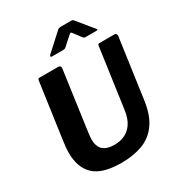

<svg xmlns="http://www.w3.org/2000/svg" viewBox="-222 -1104 1166 1257"><g transform="rotate(-30 361.5 -475.5)"><path d="M660 -270.3Q645.4 -165.4 601.3 -103.7Q557.2 -42 487.8 -16Q418.4 10 327.5 10Q184.8 10 122.2 -48.9Q59.7 -107.8 59.7 -219.3Q59.7 -237.6 61.5 -257.5Q63.4 -277.5 66.1 -298L126.5 -727Q128.2 -736.6 131.2 -739.3Q134.1 -742 140.9 -742H284.4Q292.5 -742 297.2 -735.2Q301.8 -728.4 299.8 -719.6L236.6 -266.3Q235.6 -254.3 234.3 -243.8Q232.9 -233.3 232.9 -223Q232.9 -165.1 262.3 -140.3Q291.7 -115.4 345.8 -115.4Q389.4 -115.4 424.9 -131.7Q460.3 -148 484.4 -184.1Q508.4 -220.3 516.7 -278.5L579.8 -727.6Q581.5 -736.9 584.1 -739.4Q586.7 -742 594.2 -742H708Q715.9 -742 720.2 -735.2Q724.6 -728.4 723.1 -719.9L660 -270.3ZM514 -833.1 474.8 -885.3Q467.8 -894.9 463.8 -895Q459.8 -895 449.4 -885.5L388.2 -830.4Q381.5 -824.2 376.9 -822.7Q372.2 -821.1 363.7 -821.1H279.6Q271.8 -821.1 271.2 -826.7Q270.5 -832.4 276.2 -837.1L401.2 -951Q408.3 -957.8 415.3 -959.5Q422.3 -961.1 434.3 -961.1H507.2Q516.7 -961.1 521.2 -955.8Q525.6 -950.6 529.3 -946.4L621.3 -833.6Q627.7 -825.4 625.6 -823.2Q623.4 -821.1 613.9 -821.1H533.7Q526.1 -821.1 522 -824.2Q518 -827.2 514 -833.1Z"/></g></svg>

Font: Libre Franklin Thin
Style: Italic
Weight: 100
Italic angle: -8°
Designer: Pablo Impallari, Rodrigo Fuenzalida, Nhung Nguyen
Foundry: Impallari Type
Version: Version 3.000